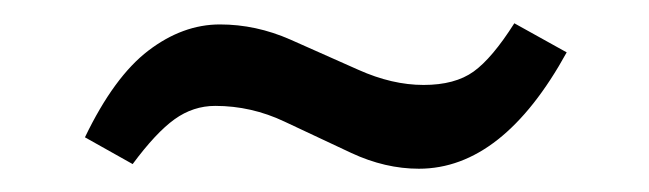

<svg xmlns="http://www.w3.org/2000/svg" viewBox="-20 -352 558 165"><path d="M94 -211 53 -234Q78 -286 107.5 -308.5Q137 -331 169 -331Q200 -331 229.5 -318Q259 -305 288 -292Q317 -279 344 -279Q371 -279 387 -290.5Q403 -302 422 -332L467 -307Q412 -207 340 -207Q311 -207 282 -220.5Q253 -234 224.5 -247.5Q196 -261 165 -261Q146 -261 130 -249.5Q114 -238 94 -211Z"/></svg>

Font: Manuale SemiBold
Style: Italic
Weight: 600
Italic angle: -11°
Designer: Eduardo Tunni / Pablo Cosgaya
Foundry: Eduardo Tunni / Pablo Cosgaya
Version: Version 1.002